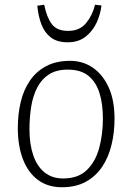

<svg xmlns="http://www.w3.org/2000/svg" viewBox="-20 -774 557 808"><path d="M240 14Q181 14 139.5 -17Q98 -48 76.5 -104Q55 -160 55 -235Q55 -293 67 -344Q79 -395 105.5 -434Q132 -473 174 -495.5Q216 -518 275 -518Q329 -518 371 -489Q413 -460 437.5 -406Q462 -352 462 -274Q462 -217 449.5 -165Q437 -113 410.5 -73Q384 -33 342 -9.5Q300 14 240 14ZM246 -23Q309 -23 345.5 -58.5Q382 -94 397.5 -151.5Q413 -209 413 -275Q413 -337 398.5 -383Q384 -429 352 -455Q320 -481 265 -481Q218 -481 187 -461.5Q156 -442 137.5 -407Q119 -372 111.5 -326.5Q104 -281 104 -229Q104 -167 120 -120.5Q136 -74 167.5 -48.5Q199 -23 246 -23ZM265 -596Q221 -596 194.5 -616Q168 -636 154.5 -671Q141 -706 137 -750L166 -754Q177 -700 198.5 -672Q220 -644 267 -644Q315 -644 342 -676.5Q369 -709 380 -754L407 -751Q403 -714 386.5 -678.5Q370 -643 340 -619.5Q310 -596 265 -596Z"/></svg>

Font: Literata 18pt ExtraLight
Style: Italic
Weight: 250
Italic angle: -2°
Designer: Latin by Veronika Burian and Jose Scaglione. Greek by Irene Vlachou. Cyrillic by Vera Evstafieva
Foundry: TypeTogether
Version: Version 3.103;gftools[0.9.29]